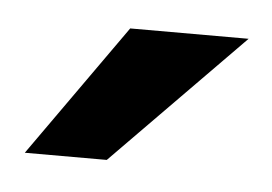

<svg xmlns="http://www.w3.org/2000/svg" viewBox="-28 -755 298 210"><g transform="rotate(5 121.5 -650.0)"><path d="M5 -577.5 108 -723H238L95 -577.5Z"/></g></svg>

Font: Public Sans Thin SemiBold
Style: Regular
Weight: 600
Version: Version 2.001